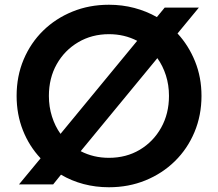

<svg xmlns="http://www.w3.org/2000/svg" viewBox="-20 -777 918 809"><path d="M60 0H204L237 -41Q281 -15 332 -1.5Q383 12 439 12Q522 12 593 -17Q664 -46 717 -98Q770 -150 799.5 -220.5Q829 -291 829 -373Q829 -451 802 -518Q775 -585 728 -636L818 -745H674L641 -705Q597 -730 546 -743.5Q495 -757 439 -757Q356 -757 285 -728Q214 -699 161.5 -647.5Q109 -596 79.5 -526Q50 -456 50 -373Q50 -295 76.5 -228Q103 -161 151 -110ZM186 -373Q186 -448 219 -506.5Q252 -565 309.5 -599Q367 -633 439 -633Q504 -633 558 -605L235 -213Q212 -245 199 -286Q186 -327 186 -373ZM439 -112Q374 -112 320 -140L643 -532Q666 -500 679 -459.5Q692 -419 692 -373Q692 -298 659 -239Q626 -180 569 -146Q512 -112 439 -112Z"/></svg>

Font: Plus Jakarta Sans
Style: Bold
Weight: 700
Designer: Gumpita Rahayu
Foundry: Tokotype
Version: Version 2.004; ttfautohint (v1.8.3)